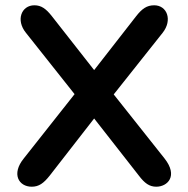

<svg xmlns="http://www.w3.org/2000/svg" viewBox="-20 -698 712 726"><path d="M100 8C127 8 145 -5 168 -34L336 -250L505 -34C527 -5 545 8 571 8C613 8 655 -32 602 -99L410 -341L595 -574C633 -622 612 -678 563 -678C535 -678 517 -665 495 -637L336 -433L176 -637C154 -665 136 -678 110 -678C61 -678 39 -622 78 -574L262 -342L70 -99C22 -40 51 8 100 8Z"/></svg>

Font: SN Pro SemiBold
Style: Regular
Weight: 600
Designer: Tobias Whetton
Foundry: Supernotes
Version: Version 1.003;Glyphs 3.3 (3324)